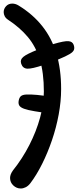

<svg xmlns="http://www.w3.org/2000/svg" viewBox="-42 -867 433 1068"><path d="M298 -372Q298 -303.5 284.5 -230.2Q271 -157 247 -86.8Q223 -16.5 192.2 45Q161.5 106.5 127 152Q115 167.5 101 174.5Q87 181.5 73.5 181.5Q50 181.5 32 164.5Q14 147.5 14 123Q14 113 18 102.5Q22 92 30 81Q82.5 15.5 121.2 -60.2Q160 -136 181 -212.8Q202 -289.5 202 -358Q202 -462 179.5 -535.2Q157 -608.5 112.8 -661.2Q68.5 -714 3 -757Q-10 -765.5 -15.8 -776.8Q-21.5 -788 -21.5 -799.5Q-21.5 -818 -8.2 -832.5Q5 -847 26.5 -847Q34.5 -847 43.5 -844.5Q52.5 -842 62 -836Q141 -787.5 193.5 -721.2Q246 -655 272 -568.5Q298 -482 298 -372ZM168 -591Q181.5 -596.5 196.2 -602.2Q211 -608 226 -613Q241 -618 255 -622Q316.5 -640 339 -638Q361.5 -636 368 -617Q373.5 -601 369.2 -589.5Q365 -578 345 -566Q325 -554 284 -537Q262.5 -528 241.2 -520Q220 -512 199 -505Q136 -484 110.5 -485Q85 -486 76 -512Q68.5 -534.5 87.5 -550.5Q106.5 -566.5 168 -591ZM165 -339Q182 -337.5 198.8 -335Q215.5 -332.5 231.5 -329.5Q247.5 -326.5 262 -323Q272 -321 274.2 -309.2Q276.5 -297.5 274 -277Q271 -251.5 264.2 -243.8Q257.5 -236 247 -236Q222.5 -237.5 200 -240.5Q177.5 -243.5 152 -248Q112.5 -254.5 92 -262Q71.5 -269.5 65.2 -280.2Q59 -291 62 -307Q65 -324 74 -332Q83 -340 104.2 -341.2Q125.5 -342.5 165 -339ZM226 -480Q231.5 -481.5 237.8 -482.5Q244 -483.5 250 -484Q261.5 -485 268.8 -476.5Q276 -468 279 -446Q280.5 -424.5 277 -416.8Q273.5 -409 262 -406Q255.5 -404.5 248.5 -403.8Q241.5 -403 233 -403Q226.5 -403 221.8 -405.2Q217 -407.5 213.8 -415.2Q210.5 -423 209 -439Q207 -454.5 208.8 -462.8Q210.5 -471 215 -474.8Q219.5 -478.5 226 -480Z"/></svg>

Font: Kablammo
Style: Regular
Weight: 400
Designer: Travis Kochel, Lizy Gershenzon, Daria Petrova, Ethan Cohen
Foundry: Vectro Type Foundry
Version: Version 1.002